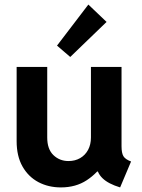

<svg xmlns="http://www.w3.org/2000/svg" viewBox="-20 -818 625 846"><path d="M248.3 7.8Q193.2 7.8 149 -15.6Q104.9 -39.1 79.1 -84.5Q53.3 -130 53.3 -196V-523.1H188.1V-212.1Q188.1 -160.8 215.3 -134.6Q242.6 -108.4 281.7 -108.4Q311 -108.4 333.3 -121.4Q355.6 -134.4 368.2 -157.8Q380.7 -181.2 380.7 -212.1V-523.1H515.5V-173.5Q515.5 -143.8 523.8 -129.8Q532.1 -115.9 557.5 -106.4L509.3 7.8Q457.3 -7.9 431.7 -32.7Q406 -57.5 405.4 -92.6L440 -62.3H374.5L438.9 -102.6Q410.3 -55.6 362.2 -23.9Q314.1 7.8 248.3 7.8ZM289.5 -567 231.2 -617 369.3 -797.9 449.6 -721.4Z"/></svg>

Font: Reddit Sans
Style: Regular
Weight: 400
Designer: Stephen Hutchings
Foundry: Reddit
Version: Version 1.014